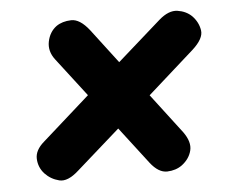

<svg xmlns="http://www.w3.org/2000/svg" viewBox="-40 -584 624 525"><g transform="rotate(-5 272.5 -321.0)"><path d="M440 -116.5Q423 -104 399 -103.2Q375 -102.5 352.5 -131.5L275.5 -232L156 -126.5Q125.5 -99 102.5 -104.8Q79.5 -110.5 63.5 -127.5Q47.5 -145 46.5 -168.8Q45.5 -192.5 70.5 -214L201 -330L120 -435.5Q102 -459 107.2 -485.2Q112.5 -511.5 132 -526Q148.5 -537.5 172.8 -538.2Q197 -539 222.5 -506.5L294 -412.5L414 -518.5Q441 -542 464.8 -538.5Q488.5 -535 504 -520Q521 -502.5 524.5 -479.8Q528 -457 496.5 -428.5L369 -315L452 -206Q472 -178 466.5 -155.2Q461 -132.5 440 -116.5Z"/></g></svg>

Font: Edu AU VIC WA NT Hand
Style: Bold
Weight: 700
Version: Version 1.001